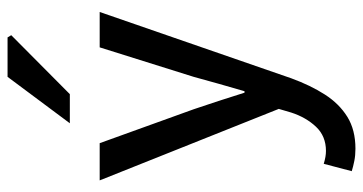

<svg xmlns="http://www.w3.org/2000/svg" viewBox="-252 -528 984 521"><g transform="rotate(-90 240.5 -267.0)"><path d="M98 205Q80 205 65 202Q50 199 37 195L57 119Q67 122 75.5 123.5Q84 125 92 125Q132 125 157.5 98Q183 71 196 31L206 -3L12 -489H113L205 -234Q216 -202 227.5 -166.5Q239 -131 250 -96H254Q264 -130 274 -165.5Q284 -201 293 -234L373 -489H469L289 31Q270 83 245 122Q220 161 184.5 183Q149 205 98 205ZM167 -570 293 -739H400L406 -729L246 -570Z"/></g></svg>

Font: Source Sans 3 Medium
Style: Regular
Weight: 500
Designer: Paul D. Hunt
Foundry: Adobe
Version: Version 3.052;hotconv 1.1.0;makeotfexe 2.6.0